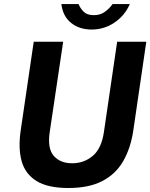

<svg xmlns="http://www.w3.org/2000/svg" viewBox="-20 -932 753 962"><path d="M323 10Q219.5 10 162.8 -25.2Q106 -60.5 88.2 -125.5Q70.5 -190.5 84 -280.5L149 -723H296.5L229 -269.5Q217 -188.5 249.2 -151.2Q281.5 -114 341.5 -114Q401 -114 444.8 -151Q488.5 -188 500.5 -269.5L567 -723H713L647.5 -275.5Q634 -188 596.8 -123.8Q559.5 -59.5 492.5 -24.8Q425.5 10 323 10ZM439 -784Q378 -784 336.5 -817Q295 -850 287.5 -911.5H373.5Q382 -890.5 399.2 -873.2Q416.5 -856 450 -856Q482.5 -856 505.5 -872.8Q528.5 -889.5 544 -911.5H630.5Q604.5 -853 553 -818.5Q501.5 -784 439 -784Z"/></svg>

Font: Public Sans
Style: Bold Italic
Weight: 700
Italic angle: -8°
Designer: The Public Sans project authors (U.S. Web Design System). Libre Franklin designed by Pablo Impallari and Rodrigo Fuenzal
Version: Version 1.008; ttfautohint (v1.8.1) -l 8 -r 50 -G 200 -x 14 